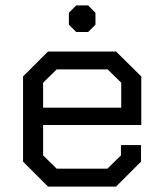

<svg xmlns="http://www.w3.org/2000/svg" viewBox="-20 -688 601 708"><path d="M65 -92V-406L157 -498H408L501 -406V-227H139V-115L189 -66H376L426 -115V-153H500V-92L408 0H157ZM427 -291V-383L377 -432H189L139 -383V-291ZM234 -597V-641L261 -668H305L332 -641V-597L305 -570H261Z"/></svg>

Font: Chakra Petch
Style: Regular
Weight: 400
Designer: Katatrad Aksorn Co.,Ltd.
Foundry: Cadson Demak Co.,Ltd.
Version: Version 1.000; ttfautohint (v1.6)